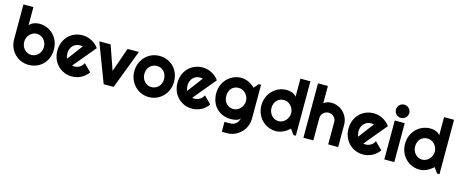

<svg xmlns="http://www.w3.org/2000/svg" viewBox="-48 -1523 5973 2492"><g transform="rotate(15 2938.5 -277.0)"><path d="M574 -266C574 -426 455 -543 307 -543C259 -543 202 -524 174 -487V-731H40V-266C40 -105 160 10 307 10C455 10 574 -102 574 -266ZM440 -266C440 -186 380 -124 307 -124C234 -124 175 -186 175 -266C175 -339 234 -408 307 -408C380 -408 440 -347 440 -266Z M1106 -429C1056 -500 974 -543 887 -543C740 -543 620 -432 620 -266C620 -105 740 10 887 10C974 10 1055 -32 1105 -103L1007 -201C986 -154 939 -124 887 -124C877 -124 866 -125 856 -128ZM769 -197C759 -215 755 -246 755 -266C755 -353 814 -408 887 -408C900 -408 912 -407 924 -403Z M1448 0 1647 -523H1495L1381 -197L1267 -523H1115L1314 0Z M2188 -266C2188 -433 2069 -543 1921 -543C1774 -543 1654 -425 1654 -266C1654 -110 1774 10 1921 10C2069 10 2188 -110 2188 -266ZM2054 -266C2054 -181 1994 -124 1921 -124C1848 -124 1789 -186 1789 -266C1789 -352 1848 -408 1921 -408C1994 -408 2054 -352 2054 -266Z M2720 -429C2670 -500 2588 -543 2501 -543C2354 -543 2234 -432 2234 -266C2234 -105 2354 10 2501 10C2588 10 2669 -32 2719 -103L2621 -201C2600 -154 2553 -124 2501 -124C2491 -124 2480 -125 2470 -128ZM2383 -197C2373 -215 2369 -246 2369 -266C2369 -353 2428 -408 2501 -408C2514 -408 2526 -407 2538 -403Z M3155 -266C3155 -193 3095 -124 3022 -124C2949 -124 2890 -179 2890 -266C2890 -358 2949 -408 3022 -408C3095 -408 3155 -339 3155 -266ZM3289 -522H3257L3205 -460C3156 -507 3090 -543 3022 -543C2875 -543 2755 -424 2755 -266C2755 -94 2875 10 3022 10C3067 10 3129 0 3150 -33C3136 20 3104 67 3021 67L2955 66V199L3022 200C3169 200 3289 81 3289 -66Z M3896 -731H3762V-487C3733 -529 3676 -543 3629 -543C3482 -543 3362 -424 3362 -266C3362 -107 3482 10 3629 10C3697 10 3762 -26 3812 -72L3864 0H3896ZM3762 -266C3762 -193 3702 -124 3629 -124C3556 -124 3497 -189 3497 -266C3497 -355 3556 -408 3629 -408C3702 -408 3762 -339 3762 -266Z M4131 -299C4131 -354 4176 -399 4232 -399C4287 -399 4332 -354 4332 -299H4331V0H4465V-299C4465 -428 4361 -533 4232 -533C4197 -533 4163 -524 4131 -500V-731H3998V0H4131Z M5018 -429C4968 -500 4886 -543 4799 -543C4652 -543 4532 -432 4532 -266C4532 -105 4652 10 4799 10C4886 10 4967 -32 5017 -103L4919 -201C4898 -154 4851 -124 4799 -124C4789 -124 4778 -125 4768 -128ZM4681 -197C4671 -215 4667 -246 4667 -266C4667 -353 4726 -408 4799 -408C4812 -408 4824 -407 4836 -403Z M5242 -665C5242 -714 5202 -754 5152 -754C5103 -754 5063 -714 5063 -665C5063 -616 5103 -576 5152 -576C5202 -576 5242 -616 5242 -665ZM5219 -523H5085V0H5219Z M5826 -731H5692V-487C5663 -529 5606 -543 5559 -543C5412 -543 5292 -424 5292 -266C5292 -107 5412 10 5559 10C5627 10 5692 -26 5742 -72L5794 0H5826ZM5692 -266C5692 -193 5632 -124 5559 -124C5486 -124 5427 -189 5427 -266C5427 -355 5486 -408 5559 -408C5632 -408 5692 -339 5692 -266Z"/></g></svg>

Font: Righteous
Style: Regular
Weight: 400
Designer: Astigmatic (AOETI)
Foundry: Astigmatic (AOETI)
Version: Version 1.000